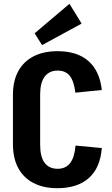

<svg xmlns="http://www.w3.org/2000/svg" viewBox="-20 -979 591 1009"><path d="M281 10Q208 10 155.5 -17.5Q103 -45 75.5 -96.5Q48 -148 48 -222V-481Q48 -553 75.5 -604Q103 -655 155.5 -682.5Q208 -710 282 -710Q386 -710 445 -658Q504 -606 515 -506L376 -492Q369 -552 347 -580Q325 -608 283 -608Q239 -608 215 -576.5Q191 -545 191 -483V-218Q191 -155 214.5 -123.5Q238 -92 283 -92Q326 -92 349 -122.5Q372 -153 377 -214L515 -201Q507 -97 447 -43.5Q387 10 281 10ZM409 -855 201 -742 162 -804 345 -959Z"/></svg>

Font: Pathway Extreme Condensed
Style: Bold
Weight: 700
Width: 3
Version: Version 1.001;gftools[0.9.26]